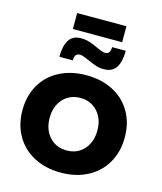

<svg xmlns="http://www.w3.org/2000/svg" viewBox="-125 -949 884 1046"><g transform="rotate(15 316.5 -425.5)"><path d="M605 -269Q605 -188 569 -125.5Q533 -63 467.5 -28.5Q402 6 317 6Q231 6 165.5 -28.5Q100 -63 64 -125.5Q28 -188 28 -269Q28 -351 64 -413Q100 -475 165.5 -509Q231 -543 317 -543Q402 -543 467.5 -509Q533 -475 569 -413Q605 -351 605 -269ZM182 -267Q182 -201 219.5 -160Q257 -119 317 -119Q376 -119 413.5 -160Q451 -201 451 -267Q451 -333 413.5 -374Q376 -415 317 -415Q257 -415 219.5 -374Q182 -333 182 -267ZM397 -599Q373 -599 352 -606Q331 -613 303 -626Q300 -627 282.5 -634.5Q265 -642 254 -642Q237 -642 230 -632Q223 -622 223 -602H147Q147 -663 168 -696.5Q189 -730 237 -730Q261 -730 283.5 -723Q306 -716 333 -703Q367 -687 381 -687Q397 -687 404 -697Q411 -707 411 -727H488Q488 -665 466.5 -632Q445 -599 397 -599ZM179 -857H457V-767H179Z"/></g></svg>

Font: Gontserrat SemiBold
Style: Regular
Weight: 600
Designer: Julieta Ulanovsky
Foundry: Julieta Ulanovsky
Version: Version 6.001